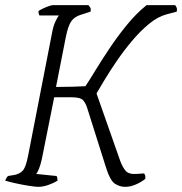

<svg xmlns="http://www.w3.org/2000/svg" viewBox="-24 -724 706 744"><path d="M124 0Q114 0 88 -4Q62 -8 35.5 -14Q9 -20 -4 -24Q-2 -29 0.5 -33.5Q3 -38 7 -42L31 -46Q50 -49 63 -61.5Q76 -74 85 -121L177 -593Q182 -622 190.5 -640Q199 -658 204 -664H129Q125 -670 125 -681Q130 -685 141.5 -690.5Q153 -696 164.5 -700Q176 -704 181 -704H319Q322 -700 325.5 -695Q329 -690 327 -679L287 -666Q265 -659 252.5 -642Q240 -625 231 -580L193 -387Q228 -387 258 -388Q288 -389 307 -390Q320 -409 344 -448.5Q368 -488 400 -536Q432 -584 469 -629Q506 -674 544 -704H655Q657 -701 660 -695.5Q663 -690 661 -679L620 -668Q587 -659 553.5 -631.5Q520 -604 488 -566Q456 -528 429 -488.5Q402 -449 381.5 -415Q361 -381 350 -362L442 -100Q451 -76 463 -62Q475 -48 505 -50L534 -52Q541 -45 539 -31Q523 -18 502 -9Q481 0 461 0Q440 0 421.5 -12Q403 -24 388 -71L314 -305Q309 -322 299 -334.5Q289 -347 255 -347H186L138 -107Q133 -85 127 -70Q121 -55 116 -50L195 -42Q197 -40 198 -34Q199 -28 199 -24Q183 -14 162.5 -7Q142 0 124 0Z"/></svg>

Font: Texturina 72pt 72pt Thin
Style: Italic
Weight: 100
Italic angle: -11°
Designer: Guillermo Torres Carreño
Foundry: Omnibus-Type
Version: Version 1.002; ttfautohint (v1.8.3)